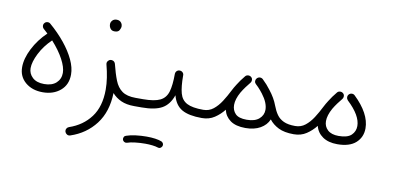

<svg xmlns="http://www.w3.org/2000/svg" viewBox="-74 -753 2555 1245"><g transform="rotate(10 1204.0 -130.5)"><path d="M54.2 -118.2Q54.2 -174.8 87.9 -241Q121.6 -307.1 177.7 -360.8Q164.1 -374 149.9 -386.2Q141.6 -393.6 140.6 -404.8Q139.6 -416 147 -424.3Q153.8 -432.6 165.3 -433.6Q176.8 -434.6 185.1 -427.2Q240.7 -379.4 283.7 -326.7Q326.7 -273.9 350.8 -222.4Q375 -170.9 375 -125.5Q375 -58.1 329.1 -19.3Q283.2 19.5 213.4 19.5Q144 19.5 99.1 -18.3Q54.2 -56.2 54.2 -118.2ZM109.4 -121.1Q109.4 -85.4 136.2 -60.1Q163.1 -34.7 213.4 -34.7Q264.6 -34.7 292.7 -60.5Q320.8 -86.4 320.8 -126.5Q320.8 -163.6 293.2 -215.3Q265.6 -267.1 215.8 -322.3Q166 -274.4 137.7 -218Q109.4 -161.6 109.4 -121.1Z M438.5 264.2Q426.3 268.1 416.7 262.2Q407.2 256.3 403.8 246.6Q400.4 233.9 406 224.6Q411.6 215.3 420.9 212.4Q509.8 182.1 561.5 112.8Q613.3 43.5 613.3 -68.4Q613.3 -105.5 607.2 -146Q601.1 -186.5 589.8 -229.5L589.4 -231.9Q586.9 -242.2 593.3 -251.5Q599.6 -260.7 609.9 -263.2Q616.7 -264.6 623.5 -262.7Q635.7 -259.8 641.1 -248Q642.1 -245.6 643.1 -242.7Q658.2 -181.6 675.3 -138.2Q692.4 -94.7 724.1 -72Q755.9 -49.3 813.5 -49.3H814Q825.2 -49.3 833 -41.3Q840.8 -33.2 840.8 -22Q840.8 -10.7 833 -2.9Q825.2 4.9 814 4.9H813.5Q762.2 4.9 726.8 -11.2Q691.4 -27.3 667 -55.2Q663.6 68.8 601.8 149.7Q540 230.5 438.5 264.2ZM566.9 -491.7Q566.9 -504.9 577.1 -516.1Q587.4 -527.3 605.5 -527.3Q627 -527.3 637.7 -510.7Q643.6 -501.5 643.6 -490.7Q643.6 -478.5 635.5 -464.4Q627.4 -450.2 604.5 -450.2Q589.4 -450.2 581.1 -457.5Q572.8 -464.8 569.8 -474.1Q566.9 -482.4 566.9 -491.7Z M786.6 -22Q786.6 -33.2 794.7 -41.3Q802.7 -49.3 814 -49.3H862.8Q874 -49.3 882.3 -41.3Q890.6 -33.2 890.6 -22Q890.6 -10.7 882.3 -2.9Q874 4.9 862.8 4.9H814Q802.7 4.9 794.7 -2.9Q786.6 -10.7 786.6 -22Z M835.4 -22Q835.4 -33.2 843.5 -41.3Q851.6 -49.3 862.8 -49.3Q937 -49.3 974.4 -67.6Q1011.7 -85.9 1024.4 -129.2Q1037.1 -172.4 1037.1 -247.1Q1038.1 -259.8 1046.6 -267.1Q1055.2 -274.4 1066.4 -273.4Q1077.6 -272.9 1085.2 -264.6Q1092.8 -256.3 1091.8 -245.1Q1091.8 -171.9 1103.5 -129.2Q1115.2 -86.4 1150.9 -67.9Q1186.5 -49.3 1258.3 -49.3H1258.8Q1270 -49.3 1277.8 -41.3Q1285.6 -33.2 1285.6 -22Q1285.6 -10.7 1277.8 -2.9Q1270 4.9 1258.8 4.9H1258.3Q1172.4 4.9 1127 -21.2Q1081.5 -47.4 1064.9 -110.8Q1043 -47.4 996.6 -21.2Q950.2 4.9 862.8 4.9Q851.6 4.9 843.5 -2.9Q835.4 -10.7 835.4 -22ZM779.8 231.9Q777.3 223.1 781.5 214.6Q785.6 206.1 794.9 203.6Q820.8 194.3 856.7 189.9Q892.6 185.5 927.2 185.5Q991.2 185.5 1027.8 199.7Q1037.1 204.6 1040 214.1Q1043 223.6 1037.6 232.4Q1027.3 248 1011.2 242.7Q997.6 237.8 974.6 235.1Q951.7 232.4 927.2 232.4Q893.6 232.4 861.6 236.1Q829.6 239.7 808.6 247.1Q799.3 250 790.8 245.1Q782.2 240.2 779.8 231.9Z M1231.9 -22Q1231.9 -33.2 1239.7 -41.3Q1247.6 -49.3 1258.8 -49.3Q1296.4 -49.3 1324.7 -71.8Q1353 -94.2 1375.7 -129.6Q1398.4 -165 1418 -204.1Q1428.2 -224.6 1442.4 -246.6Q1461.4 -277.8 1488.3 -310.1Q1495.1 -318.8 1507.1 -319.6Q1519 -320.3 1527.3 -313Q1537.6 -304.7 1536.1 -291Q1536.1 -291 1536.1 -290Q1536.1 -290 1536.1 -290Q1535.2 -281.2 1529.8 -274.9Q1517.6 -260.3 1502.9 -240.5Q1488.3 -220.7 1476.6 -200.7Q1450.2 -153.3 1450.2 -115.7Q1450.2 -80.6 1472.2 -57.6Q1494.1 -34.7 1546.9 -34.7Q1600.6 -34.7 1628.4 -59.1Q1656.2 -83.5 1656.2 -119.1Q1656.2 -165 1614.7 -219.2Q1600.6 -237.8 1583.5 -255.9Q1575.7 -263.7 1566.9 -272Q1565.4 -273.4 1564.5 -274.9Q1557.1 -282.2 1557.9 -293.2Q1558.6 -304.2 1565.4 -310.5L1565.9 -311L1566.4 -311.5L1566.9 -312L1567.4 -312.5Q1567.9 -313 1568.4 -313Q1568.8 -314 1569.8 -314.5Q1569.8 -314.5 1570.3 -314.5Q1571.3 -315.4 1572.3 -315.9Q1572.3 -315.9 1572.3 -315.9Q1575.7 -317.9 1579.1 -318.8Q1579.1 -318.8 1579.6 -318.8Q1580.6 -318.8 1581.5 -318.8Q1581.5 -318.8 1582 -319.3Q1583 -319.3 1584 -319.3Q1584.5 -319.3 1585 -319.3Q1585.4 -319.3 1586.4 -319.3Q1586.9 -319.3 1587.9 -319.3Q1587.9 -319.3 1588.4 -319.3Q1589.8 -319.3 1590.8 -318.8Q1590.8 -318.8 1590.8 -318.8Q1592.3 -318.8 1593.3 -318.4Q1593.3 -318.4 1593.3 -318.4Q1595.7 -317.9 1598.1 -316.4Q1598.1 -316.4 1598.1 -316.4Q1599.1 -315.9 1600.1 -315.4Q1600.1 -315.4 1600.6 -314.9Q1601.6 -314.5 1602.1 -314Q1602.5 -314 1602.5 -313.5Q1603.5 -313 1604.5 -312Q1635.7 -282.2 1657.7 -252.4Q1695.8 -204.6 1713.4 -156.2Q1725.6 -123.5 1742.4 -99.6Q1759.3 -75.7 1788.1 -62.5Q1816.9 -49.3 1863.3 -49.3H1863.8Q1875 -49.3 1882.8 -41.3Q1890.6 -33.2 1890.6 -22Q1890.6 -10.7 1882.8 -2.9Q1875 4.9 1863.8 4.9H1863.3Q1801.3 4.9 1762.7 -14.4Q1724.1 -33.7 1701.2 -64Q1685.5 -25.9 1645.8 -3.2Q1606 19.5 1547.9 19.5Q1484.4 19.5 1448.5 -6.3Q1412.6 -32.2 1402.8 -75.2Q1377 -42 1341.6 -18.6Q1306.2 4.9 1258.8 4.9Q1247.6 4.9 1239.7 -2.9Q1231.9 -10.7 1231.9 -22Z M1836.9 -22Q1836.9 -33.2 1844.7 -41.3Q1852.5 -49.3 1863.8 -49.3Q1901.4 -49.3 1929.7 -71.8Q1958 -94.2 1980.7 -129.6Q2003.4 -165 2022.9 -204.1Q2033.2 -224.6 2047.4 -246.6Q2066.4 -277.8 2093.3 -310.1Q2100.1 -318.8 2112.1 -319.6Q2124 -320.3 2132.3 -313Q2142.6 -304.7 2141.1 -291Q2141.1 -291 2141.1 -290Q2141.1 -290 2141.1 -290Q2140.1 -281.2 2134.8 -274.9Q2122.6 -260.3 2107.9 -240.5Q2093.3 -220.7 2081.5 -200.7Q2055.2 -153.3 2055.2 -115.7Q2055.2 -80.6 2079.8 -57.6Q2104.5 -34.7 2151.9 -34.7Q2210.9 -34.7 2236.1 -59.1Q2261.2 -83.5 2261.2 -119.1Q2261.2 -188 2171.9 -272Q2164.1 -280.3 2163.6 -291.5Q2163.1 -302.7 2170.9 -311Q2178.7 -319.3 2190.2 -319.6Q2201.7 -319.8 2209.5 -312Q2261.2 -262.7 2288.6 -212.4Q2315.9 -162.1 2315.9 -113.3Q2315.9 -55.2 2274.7 -17.8Q2233.4 19.5 2152.8 19.5Q2093.8 19.5 2056.4 -6.3Q2019 -32.2 2008.3 -75.7Q1981.9 -42 1946.5 -18.6Q1911.1 4.9 1863.8 4.9Q1852.5 4.9 1844.7 -2.9Q1836.9 -10.7 1836.9 -22Z"/></g></svg>

Font: Mikhak-DS2-FD Light
Style: Regular
Weight: 300
Designer: Amin Abedi
Version: Version 3.2